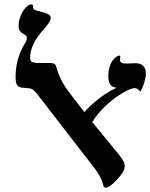

<svg xmlns="http://www.w3.org/2000/svg" viewBox="-20 -841 684 874"><path d="M50.8 -488.8Q50.8 -577.6 96.2 -647.9Q102.1 -656.7 102.1 -668.9Q102.1 -676.8 96.2 -680.4Q90.3 -684.1 83.5 -688.5Q76.7 -692.9 70.8 -700Q64.9 -707 64.9 -722.2Q64.9 -747.1 74 -769Q83 -791 96.7 -805.9Q110.4 -820.8 121.1 -820.8Q130.9 -820.8 130.9 -813L129.9 -807.1Q129.9 -795.9 153.8 -791Q185.1 -783.2 198 -777.1Q210.9 -771 210.9 -759.8Q210.9 -751 204.1 -739.7Q197.3 -728.5 176.8 -705.1Q117.2 -637.7 117.2 -579.1Q117.2 -564.9 125.2 -559.6Q133.3 -554.2 155.8 -554.2H206.1Q221.2 -554.2 227.8 -550Q234.4 -545.9 238.8 -528.8Q242.7 -510.7 256.6 -481.9Q270.5 -453.1 293 -422.9L363.8 -331.1Q434.1 -406.2 511.2 -441.9Q492.2 -442.9 482.7 -455.3Q473.1 -467.8 473.1 -496.1Q473.1 -521.5 480.7 -542Q488.3 -562.5 501 -575.2Q513.7 -587.9 524.9 -587.9Q527.8 -587.9 527.8 -584L525.9 -568.8Q525.9 -551.8 553.2 -551.8L598.1 -553.2Q619.6 -553.2 631.8 -541.3Q644 -529.3 644 -507.8Q644 -490.2 637.2 -466.6Q630.4 -442.9 618.2 -423.8Q610.4 -433.6 605 -436.8Q599.6 -439.9 592.8 -439.9Q575.7 -439.9 535.9 -416.5Q496.1 -393.1 460.2 -358.6Q424.3 -324.2 399.9 -285.2L507.8 -153.8Q530.8 -126.5 539.1 -112.3Q547.4 -98.1 547.9 -85.9Q547.9 -67.4 531.5 -45.7Q515.1 -23.9 494.4 -5.4Q473.6 13.2 460.9 13.2Q455.1 13.2 452.9 9.5Q450.7 5.9 449.2 -1Q443.4 -30.8 411.1 -74.2L146 -417Q134.8 -431.2 125.5 -435.5Q116.2 -439.9 92.8 -440.9Q67.4 -440.9 59.1 -452.1Q50.8 -463.4 50.8 -488.8Z"/></svg>

Font: Liberation Serif
Style: Bold Italic
Weight: 700
Italic angle: -16.333°
Designer: Steve Matteson
Foundry: Ascender Corporation
Version: Version 2.1.5